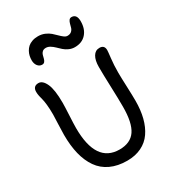

<svg xmlns="http://www.w3.org/2000/svg" viewBox="-230 -1096 1128 1246"><g transform="rotate(-30 334.0 -473.0)"><path d="M185.1 -793.9Q165 -793.9 152.1 -810.5Q139.2 -827.1 139.2 -852.1Q139.2 -868.7 142.6 -884.5Q146 -900.4 154.5 -915.8Q163.1 -931.2 175.5 -942.4Q188 -953.6 207.8 -960.7Q227.5 -967.8 252 -967.8Q278.8 -967.8 301.8 -958Q324.7 -948.2 340.3 -934.6Q356 -920.9 369.4 -907.2Q382.8 -893.6 395.8 -883.8Q408.7 -874 420.9 -874Q439.5 -874 450.7 -883.5Q461.9 -893.1 466.1 -906.7Q470.2 -920.4 473.6 -934.1Q477.1 -947.8 483.9 -957.3Q490.7 -966.8 502.9 -966.8Q542 -966.8 542 -913.1Q542 -856 511 -821Q480 -786.1 425.8 -786.1Q403.3 -786.1 382.8 -795.4Q362.3 -804.7 347.4 -818.1Q332.5 -831.5 318.8 -845Q305.2 -858.4 289.8 -867.7Q274.4 -877 258.8 -877Q242.2 -877 232.7 -868.4Q223.1 -859.9 219.7 -847.7Q216.3 -835.4 213.4 -823.2Q210.4 -811 203.9 -802.5Q197.3 -793.9 185.1 -793.9ZM352.1 22Q281.2 22 228.3 -2.7Q175.3 -27.3 142.8 -74Q110.4 -120.6 94.7 -184.1Q79.1 -247.6 79.1 -329.1Q79.1 -358.4 81.5 -410.2Q84 -461.9 84 -479Q84 -521 80.6 -552.5Q77.1 -584 73 -598.6Q68.8 -613.3 65.4 -629.4Q62 -645.5 62 -660.2Q62 -703.1 103 -703.1Q133.8 -703.1 154.8 -657.7Q175.8 -612.3 175.8 -514.2Q175.8 -487.3 172.4 -422.4Q168.9 -357.4 168.9 -328.1Q168.9 -65.9 345.2 -65.9Q427.2 -65.9 464.6 -120.8Q502 -175.8 502 -295.9Q502 -356.9 498.5 -449Q495.1 -541 495.1 -597.2Q495.1 -646.5 512 -674.8Q528.8 -703.1 560.1 -703.1Q597.2 -703.1 597.2 -665Q597.2 -654.8 591.6 -607.2Q585.9 -559.6 585.9 -502.9Q585.9 -468.8 588.9 -397.9Q591.8 -327.1 591.8 -289.1Q591.8 -219.2 577.4 -162.8Q563 -106.4 534.2 -64.7Q505.4 -22.9 459 -0.5Q412.6 22 352.1 22Z"/></g></svg>

Font: Shantell Sans Bouncy
Style: Regular
Weight: 400
Designer: Stephen Nixon, Anya Danilova, Shantell Martin
Foundry: Arrow Type
Version: Version 1.006;[9816181b4]